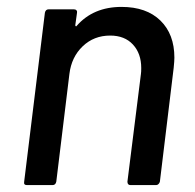

<svg xmlns="http://www.w3.org/2000/svg" viewBox="-20 -536 566 556"><path d="M485 -369Q485 -360 483 -340L443 -10Q442 -6 439 -3Q436 0 432 0H358Q349 0 349 -10L388 -321Q389 -327 389 -339Q389 -381 365 -407Q341 -433 299 -433Q252 -433 219.5 -402Q187 -371 181 -322L143 -10Q141 0 132 0H58Q48 0 50 -10L110 -499Q112 -509 121 -509H194Q199 -509 201.5 -506Q204 -503 203 -499L198 -463Q198 -461 199.5 -460Q201 -459 202 -461Q250 -516 332 -516Q404 -516 444.5 -476.5Q485 -437 485 -369Z"/></svg>

Font: Barlow Medium
Style: Italic
Weight: 500
Italic angle: -7°
Designer: Jeremy Tribby
Foundry: Tribby Type
Version: Version 1.408